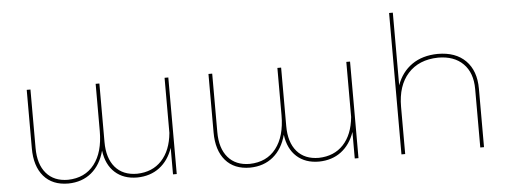

<svg xmlns="http://www.w3.org/2000/svg" viewBox="-50 -891 2702 1024"><g transform="rotate(-5 1301.5 -378.5)"><path d="M838 -517H858V0H838V-142Q815 -75 766 -38Q717 -1 647 0Q574 0 528 -41.5Q482 -83 472 -159Q452 -84 402 -42.5Q352 -1 278 0Q193 0 146.5 -54Q100 -108 100 -204V-517H120V-204Q120 -117 161.5 -68.5Q203 -20 278 -20Q369 -22 419 -86.5Q469 -151 469 -264V-517H489V-204Q489 -117 530.5 -68.5Q572 -20 648 -20Q730 -22 779.5 -75Q829 -128 838 -222Z M1811 -517H1831V0H1811V-142Q1788 -75 1739 -38Q1690 -1 1620 0Q1547 0 1501 -41.5Q1455 -83 1445 -159Q1425 -84 1375 -42.5Q1325 -1 1251 0Q1166 0 1119.5 -54Q1073 -108 1073 -204V-517H1093V-204Q1093 -117 1134.5 -68.5Q1176 -20 1251 -20Q1342 -22 1392 -86.5Q1442 -151 1442 -264V-517H1462V-204Q1462 -117 1503.5 -68.5Q1545 -20 1621 -20Q1703 -22 1752.5 -75Q1802 -128 1811 -222Z M2300 -517Q2396 -517 2449.5 -463Q2503 -409 2503 -313V0H2483V-313Q2483 -400 2434.5 -448.5Q2386 -497 2300 -497Q2197 -495 2139 -430.5Q2081 -366 2081 -253V0H2061V-757H2081V-368Q2106 -438 2162 -477Q2218 -516 2300 -517Z"/></g></svg>

Font: Montserrat arm Thin
Style: Regular
Weight: 250
Designer: Julieta Ulanovsky
Foundry: Julieta Ulanovsky
Version: Version 6.000;PS 006.000;hotconv 1.0.88;makeotf.lib2.5.64775